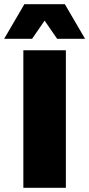

<svg xmlns="http://www.w3.org/2000/svg" viewBox="-51 -901 428 921"><path d="M357 -715H223L163 -802L103 -715H-31L66 -881H260ZM265 -660V0H61V-660Z"/></svg>

Font: Elaine Sans ExtraBold
Style: Regular
Weight: 800
Designer: Wei Huang
Foundry: Wei Huang
Version: Version 2.001;December 24, 2019;FontCreator 12.0.0.2547 64-b